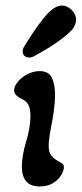

<svg xmlns="http://www.w3.org/2000/svg" viewBox="-20 -664 295 694"><path d="M62 -478Q62 -489 70 -500Q120 -582 158 -621Q183 -644 204 -644Q222 -644 238.5 -628.5Q255 -613 255 -593Q255 -583 250 -571.5Q245 -560 235 -551Q194 -510 105 -462Q95 -456 85 -456Q75 -456 68.5 -462Q62 -468 62 -478ZM59 -63Q59 -99 74 -151Q90 -203 90 -245Q90 -266 84.5 -281Q79 -296 63 -304Q47 -312 39 -319.5Q31 -327 31 -338Q31 -352 44.5 -368.5Q58 -385 79.5 -396Q101 -407 123 -407Q156 -407 167.5 -383Q179 -359 179 -320Q179 -276 164 -201Q156 -161 156 -136Q156 -112 167 -99.5Q178 -87 202 -75Q211 -70 211 -60Q211 -49 202 -32.5Q193 -16 173 -3Q153 10 123 10Q59 10 59 -63Z"/></svg>

Font: AkayaTelivigala
Style: Regular
Weight: 400
Designer: Vaishnavi Murthy Yerkadithaya ( vaishnavimurthy@gmail.com ), Juan Luis Blanco Aristondo ( juan@blancoletters.com )
Version: Version 1.000